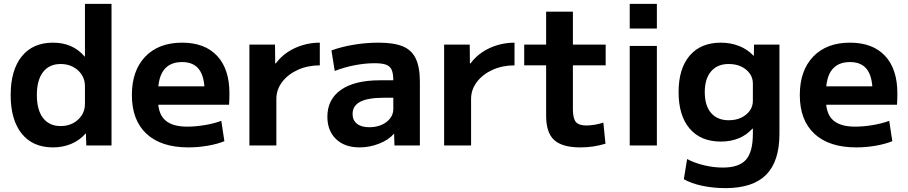

<svg xmlns="http://www.w3.org/2000/svg" viewBox="-20 -750 4681 990"><path d="M253 10Q149 10 92 -61Q35 -132 35 -260Q35 -388 92 -459Q149 -530 253 -530Q304 -530 344.5 -512.5Q385 -495 416 -459H418V-730H555V0H425L423 -61H421Q390 -26 347 -8Q304 10 253 10ZM293 -100Q329 -100 357 -115Q385 -130 401.5 -155.5Q418 -181 418 -214V-306Q418 -339 401.5 -364.5Q385 -390 357 -405Q329 -420 293 -420Q234 -420 202 -378.5Q170 -337 170 -260Q170 -183 202 -141.5Q234 -100 293 -100Z M951 10Q811 10 735.5 -60Q660 -130 660 -260Q660 -386 729 -458Q798 -530 919 -530Q1036 -530 1099.5 -462Q1163 -394 1163 -269Q1163 -255 1162.5 -237Q1162 -219 1161 -210H737V-305H1054L1035 -276Q1035 -354 1006.5 -392Q978 -430 919 -430Q857 -430 826 -390.5Q795 -351 795 -273V-233Q795 -163 832 -130Q869 -97 945 -97Q988 -97 1036 -105Q1084 -113 1121 -127L1137 -22Q1100 -7 1050.5 1.5Q1001 10 951 10Z M1266 0V-520H1398L1399 -423H1402Q1428 -458 1463.5 -481.5Q1499 -505 1541.5 -517.5Q1584 -530 1629 -530V-413Q1567 -413 1516 -390Q1465 -367 1435 -327.5Q1405 -288 1405 -240V0Z M1834 10Q1757 10 1712.5 -33Q1668 -76 1668 -148Q1668 -238 1738.5 -287Q1809 -336 1939 -336H2008Q2008 -371 1999.5 -390Q1991 -409 1970.5 -416.5Q1950 -424 1912 -424Q1862 -424 1808 -413.5Q1754 -403 1706 -384L1689 -490Q1741 -509 1804.5 -519.5Q1868 -530 1931 -530Q2011 -530 2057 -511Q2103 -492 2124 -447.5Q2145 -403 2145 -328V0H2014L2012 -60H2011Q1983 -28 1934 -9Q1885 10 1834 10ZM1884 -94Q1919 -94 1947 -106Q1975 -118 1991.5 -139.5Q2008 -161 2008 -187V-246H1959Q1878 -246 1838 -225.5Q1798 -205 1798 -162Q1798 -130 1820.5 -112Q1843 -94 1884 -94Z M2270 0V-520H2402L2403 -423H2406Q2432 -458 2467.5 -481.5Q2503 -505 2545.5 -517.5Q2588 -530 2633 -530V-413Q2571 -413 2520 -390Q2469 -367 2439 -327.5Q2409 -288 2409 -240V0Z M2973 10Q2879 10 2837.5 -28Q2796 -66 2796 -153V-413H2683V-520H2796V-690H2934V-520H3103V-413H2934V-187Q2934 -140 2949 -121.5Q2964 -103 3003 -103Q3024 -103 3047.5 -107Q3071 -111 3091 -118L3102 -9Q3068 1 3037 5.5Q3006 10 2973 10Z M3227 -603V-730H3367V-603ZM3227 0V-513H3367V0Z M3721 220Q3658 220 3601 208Q3544 196 3506 174L3523 70Q3560 90 3609.5 102Q3659 114 3707 114Q3791 114 3826.5 73.5Q3862 33 3862 -60V-87H3860Q3829 -53 3788 -36.5Q3747 -20 3697 -20Q3593 -20 3536 -87Q3479 -154 3479 -275Q3479 -396 3536 -463Q3593 -530 3697 -530Q3747 -530 3790.5 -513Q3834 -496 3865 -463H3867L3868 -520H3999V-60Q3999 82 3930.5 151Q3862 220 3721 220ZM3737 -130Q3774 -130 3801.5 -143Q3829 -156 3845.5 -178.5Q3862 -201 3862 -230V-320Q3862 -349 3845.5 -371.5Q3829 -394 3801.5 -407Q3774 -420 3737 -420Q3679 -420 3646.5 -382Q3614 -344 3614 -275Q3614 -205 3646.5 -167.5Q3679 -130 3737 -130Z M4395 10Q4255 10 4179.5 -60Q4104 -130 4104 -260Q4104 -386 4173 -458Q4242 -530 4363 -530Q4480 -530 4543.5 -462Q4607 -394 4607 -269Q4607 -255 4606.5 -237Q4606 -219 4605 -210H4181V-305H4498L4479 -276Q4479 -354 4450.5 -392Q4422 -430 4363 -430Q4301 -430 4270 -390.5Q4239 -351 4239 -273V-233Q4239 -163 4276 -130Q4313 -97 4389 -97Q4432 -97 4480 -105Q4528 -113 4565 -127L4581 -22Q4544 -7 4494.5 1.5Q4445 10 4395 10Z"/></svg>

Font: M PLUS 1 Thin
Style: Bold
Weight: 700
Version: Version 1.001